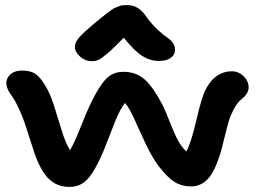

<svg xmlns="http://www.w3.org/2000/svg" viewBox="-20 -759 1019 759"><path d="M342.8 -517.1Q316.9 -517.1 296.4 -535.4Q275.9 -553.7 275.9 -574.2Q275.9 -589.8 291 -608.6Q306.2 -627.4 361.8 -673.8Q368.7 -679.2 384.3 -691.9Q399.9 -704.6 404.1 -707.8Q408.2 -710.9 419.2 -718.8Q430.2 -726.6 434.8 -728.3Q439.5 -730 448.2 -733.6Q457 -737.3 464.6 -738Q472.2 -738.8 481.9 -738.8Q506.8 -738.8 525.1 -727.3Q543.5 -715.8 562 -688Q582 -661.1 604.5 -640.4Q627 -619.6 640.4 -611.1Q653.8 -602.5 662.8 -590.3Q671.9 -578.1 671.9 -562Q671.9 -542 654.8 -530Q637.7 -518.1 607.9 -518.1Q573.7 -518.1 543 -537.4Q512.2 -556.6 469.2 -609.9Q428.2 -567.4 403.1 -546.4Q377.9 -525.4 367.2 -521.2Q356.4 -517.1 342.8 -517.1ZM254.9 -20Q206.1 -20 173.6 -51.3Q141.1 -82.5 116.2 -153.8Q109.4 -173.3 94.7 -220Q80.1 -266.6 72.5 -287.1Q64.9 -307.6 51.3 -336.7Q37.6 -365.7 22.9 -384.8Q-5.4 -425.3 11 -452.6Q27.3 -480 67.9 -480Q97.7 -480 116.5 -469.2Q135.3 -458.5 155.8 -425.8Q176.8 -393.6 192.6 -344Q208.5 -294.4 223.4 -244.9Q238.3 -195.3 256.8 -165Q273.4 -192.9 299.1 -257.6Q324.7 -322.3 340.8 -355Q373 -419.9 399.7 -447.5Q426.3 -475.1 467.8 -475.1Q518.6 -475.1 552.2 -444.6Q585.9 -414.1 622.1 -345.2Q634.3 -320.3 651.6 -275.9Q668.9 -231.4 683.1 -204.8Q697.3 -178.2 716.8 -160.2Q735.8 -195.8 755.9 -282.5Q775.9 -369.1 790 -398.9Q827.1 -477.1 897 -477.1Q923.3 -477.1 943.1 -457.5Q962.9 -438 962.9 -413.1Q962.9 -389.2 935.1 -367.2Q917.5 -353 904.1 -327.1Q890.6 -301.3 884.5 -280.5Q878.4 -259.8 868.9 -220.9Q859.4 -182.1 855 -166Q831.5 -84.5 803 -53.2Q774.4 -22 735.8 -22Q699.2 -22 670.9 -39.3Q642.6 -56.6 608.9 -100.1Q582 -135.3 557.4 -187.5Q532.7 -239.7 512.5 -285.4Q492.2 -331.1 474.1 -352.1Q454.6 -327.1 437 -283.7Q419.4 -240.2 398.7 -186Q377.9 -131.8 355 -91.8Q334.5 -54.7 310.8 -37.4Q287.1 -20 254.9 -20Z"/></svg>

Font: Shantell Sans Irregular
Style: Regular
Weight: 600
Designer: Stephen Nixon, Anya Danilova, Shantell Martin
Foundry: Arrow Type
Version: Version 1.006;[9816181b4]